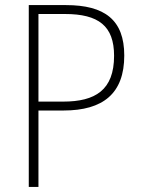

<svg xmlns="http://www.w3.org/2000/svg" viewBox="-20 -734 555 754"><path d="M239 -714H93V0H131V-300H229C385 -300 468 -367 468 -516C468 -656 391 -714 239 -714ZM235 -679C367 -679 428 -632 428 -515C428 -380 354 -335 228 -335H131V-679Z"/></svg>

Font: Noto Sans Devanagari SemiCondensed ExtraLight
Style: Regular
Weight: 200
Width: 4
Designer: Jelle Bosma - Monotype Design Team
Foundry: Monotype Imaging Inc.
Version: Version 2.004